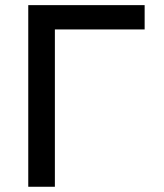

<svg xmlns="http://www.w3.org/2000/svg" viewBox="-20 -713 626 733"><path d="M87.9 0H189.5V-600.6H532.2V-693.4H87.9Z"/></svg>

Font: CaskaydiaCove Nerd Font
Style: Regular
Weight: 400
Designer: Aaron Bell
Foundry: Saja Typeworks
Version: Version 2111.1;Nerd Fonts 2.3.3